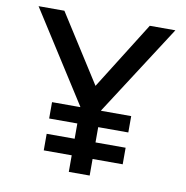

<svg xmlns="http://www.w3.org/2000/svg" viewBox="-81 -801 853 879"><g transform="rotate(10 346.0 -361.5)"><path d="M393 -301H533V-225H393V-154H533V-77H393V0H296V-77H166V-154H296V-225H165V-301H296V-303L28 -723H148L348 -409L545 -723H664L393 -303Z"/></g></svg>

Font: Josefin Sans
Style: Regular
Weight: 400
Designer: Santiago Orozco
Foundry: Typemade
Version: Version 2.000